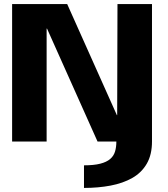

<svg xmlns="http://www.w3.org/2000/svg" viewBox="-20 -695 826 943"><path d="M392.5 228Q462.5 228 523.2 216.5Q584 205 629.8 179Q675.5 153 701 108.8Q726.5 64.5 726.5 0H551.5Q551.5 27.5 545 49.2Q538.5 71 521 86Q503.5 101 472.2 109Q441 117 392.5 117ZM39.5 0H209V-554.5H211L459 0H726.5V-675H557L555.5 -129.5H554L310 -675H39.5Z"/></svg>

Font: Anybody Thin
Style: Bold
Weight: 700
Version: Version 1.113;gftools[0.9.25]